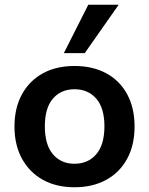

<svg xmlns="http://www.w3.org/2000/svg" viewBox="-20 -779 628 809"><path d="M294 10Q217 10 160.5 -21.5Q104 -53 72.5 -110.5Q41 -168 41 -246Q41 -324 72.5 -381.5Q104 -439 160.5 -470Q217 -501 294 -501Q371 -501 428 -470Q485 -439 516 -381.5Q547 -324 547 -246Q547 -168 516 -110.5Q485 -53 428 -21.5Q371 10 294 10ZM294 -89Q351 -89 385.5 -129Q420 -169 420 -247Q420 -324 385.5 -363.5Q351 -403 294 -403Q237 -403 203 -363.5Q169 -324 169 -247Q169 -169 203 -129Q237 -89 294 -89ZM249 -555 352 -759H480L337 -555Z"/></svg>

Font: Nunito Sans 11pt
Style: Bold
Weight: 700
Version: Version 3.101;gftools[0.9.27]